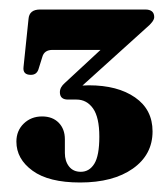

<svg xmlns="http://www.w3.org/2000/svg" viewBox="-20 -720 350 404"><path d="M301 -443.5Q301 -394.5 259.5 -365.2Q218 -336 148.5 -336Q82.5 -336 48.5 -360.8Q14.5 -385.5 14.5 -422Q14.5 -445 30 -460Q45.5 -475 68.5 -475Q90.5 -475 103.5 -461.8Q116.5 -448.5 116.5 -427V-398Q116.5 -381 125.2 -369.8Q134 -358.5 150 -358.5Q168 -358.5 178.5 -375.5Q189 -392.5 189 -432.5Q189 -473 175.8 -491.8Q162.5 -510.5 141 -510.5H123Q106 -510.5 106 -526Q106 -536.5 116.5 -545.5L191.5 -615H90.5Q73 -615 69 -600L61.5 -576Q58 -562.5 45 -562.5Q27.5 -562.5 29.5 -579L40 -680Q41.5 -700 64.5 -700H285.5Q304.5 -700 304.5 -684Q304.5 -675 287.5 -661L153.5 -540Q160.5 -540.5 167 -540.5Q227.5 -540.5 264.2 -515Q301 -489.5 301 -443.5Z"/></svg>

Font: Fraunces 144pt Soft
Style: Bold
Weight: 700
Version: Version 1.000;[0bf87f6ff]